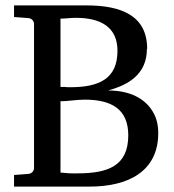

<svg xmlns="http://www.w3.org/2000/svg" viewBox="-20 -691 644 711"><path d="M525 -510C525 -634 428 -671 300 -671H32V-628L85 -624C97 -623 106 -614 106 -602V-69C106 -57 97 -48 85 -47L32 -43V0H312C453 0 566 -55 566 -198C566 -227 560 -252 549 -272C520 -326 461 -356 380 -356C454 -376 524 -415 524 -510ZM267 -49H249C242 -49 235 -49 228 -50L204 -52V-316C231 -316 264 -322 294 -322C394 -322 455 -286 455 -190C455 -77 381 -49 266 -49ZM240 -368H229C226 -369 222 -369 218 -369H204V-622C222 -622 242 -625 261 -625C354 -625 415 -590 415 -503C415 -399 347 -368 240 -368Z"/></svg>

Font: Veleka
Style: Regular
Weight: 400
Designer: Stefan Peev, Context Ltd, 2016; SIL International, 1997-2014.
Foundry: Stefan Peev, Context Ltd, 2016
Version: Version 1.000